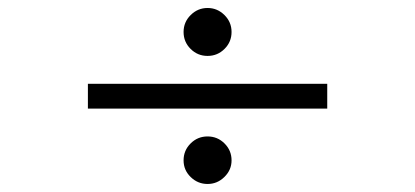

<svg xmlns="http://www.w3.org/2000/svg" viewBox="-20 -541 1040 481"><path d="M457.8 -503.4Q475.6 -521 500 -521Q524.4 -521 542.2 -503.4Q560.1 -485.8 560.1 -460.9Q560.1 -436 542.5 -418.5Q524.9 -400.9 500 -400.9Q475.1 -400.9 457.5 -418.5Q439.9 -436 439.9 -460.9Q439.9 -485.8 457.8 -503.4ZM799.8 -269H200.2V-331.1H799.8ZM560.1 -139.2Q560.1 -115.2 542.2 -97.7Q524.4 -80.1 500 -80.1Q475.6 -80.1 457.8 -97.4Q439.9 -114.7 439.9 -139.2Q439.9 -164.1 457.5 -181.6Q475.1 -199.2 500 -199.2Q524.9 -199.2 542.5 -181.6Q560.1 -164.1 560.1 -139.2Z"/></svg>

Font: Perun
Style: Bold
Weight: 700
Foundry: Copyright (c) Stefan Peev, Context Ltd, 2016
Version: Version 1.0000